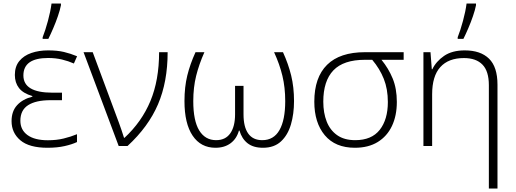

<svg xmlns="http://www.w3.org/2000/svg" viewBox="-20 -826 2917 1086"><path d="M330.6 -301.8V-259.3H265.6Q183.1 -259.3 139.2 -231.2Q95.2 -203.1 95.2 -143.1Q95.2 -91.3 135.5 -62Q175.8 -32.7 251 -32.7Q299.8 -32.7 339.8 -42.5Q379.9 -52.2 415.5 -66.9V-22.5Q387.7 -9.3 345.7 0.2Q303.7 9.8 249 9.8Q145 9.8 95.2 -32.5Q45.4 -74.7 45.4 -141.1Q45.4 -196.8 76.7 -231Q107.9 -265.1 163.1 -279.3V-282.7Q110.8 -297.9 87.4 -328.1Q64 -358.4 64 -401.9Q64 -450.2 89.4 -481Q114.7 -511.7 157.5 -526.4Q200.2 -541 252 -541Q303.7 -541 341.1 -532.2Q378.4 -523.4 416 -507.8L397.9 -466.8Q367.2 -480.5 330.8 -489.3Q294.4 -498 252.4 -498Q112.3 -498 112.3 -399.4Q112.3 -301.8 275.9 -301.8ZM221.2 -606V-615.2Q236.3 -653.3 251 -707.3Q265.6 -761.2 271.5 -806.2H324.7V-796.4Q319.3 -769 307.6 -734.9Q295.9 -700.7 281.2 -666.5Q266.6 -632.3 253.4 -606Z M452.6 -530.8H504.4L651.9 -133.8Q658.7 -115.2 667.5 -89.6Q676.3 -64 681.6 -46.4H684.1Q781.7 -136.7 830.8 -254.6Q879.9 -372.6 879.9 -530.8H928.2Q928.2 -363.3 873.8 -236.1Q819.3 -108.9 701.2 0H651.4Z M1580.6 -530.8Q1610.8 -464.8 1627 -398.7Q1643.1 -332.5 1643.1 -254.4Q1643.1 -181.6 1625.5 -121.8Q1607.9 -62 1569.3 -26.1Q1530.8 9.8 1467.3 9.8Q1412.6 9.8 1380.1 -15.9Q1347.7 -41.5 1334.5 -87.4H1331.5Q1318.8 -41.5 1284.4 -15.9Q1250 9.8 1198.7 9.8Q1115.7 9.8 1069.6 -58.6Q1023.4 -127 1023.4 -254.4Q1023.4 -334 1039.3 -398.7Q1055.2 -463.4 1085.9 -530.8H1136.2Q1105.5 -461.9 1089.4 -396.7Q1073.2 -331.5 1073.2 -253.9Q1073.2 -143.1 1106.9 -88.1Q1140.6 -33.2 1202.6 -33.2Q1255.4 -33.2 1282.5 -71.8Q1309.6 -110.4 1309.6 -179.2V-340.3H1357.4V-179.2Q1357.4 -107.9 1384 -70.6Q1410.6 -33.2 1463.4 -33.2Q1528.3 -33.2 1560.8 -90.3Q1593.3 -147.5 1593.3 -253.9Q1593.3 -331.1 1577.4 -397Q1561.5 -462.9 1530.3 -530.8Z M2224.6 -249.5Q2224.6 -171.9 2197 -113.5Q2169.4 -55.2 2116.5 -22.7Q2063.5 9.8 1987.3 9.8Q1876.5 9.8 1817.1 -61Q1757.8 -131.8 1757.8 -251Q1757.8 -388.2 1830.1 -459.5Q1902.3 -530.8 2044.4 -530.8H2263.2V-487.8H2137.7Q2177.7 -439 2201.2 -381.8Q2224.6 -324.7 2224.6 -249.5ZM1808.6 -251Q1808.6 -187.5 1827.9 -138.4Q1847.2 -89.4 1887.2 -61.3Q1927.2 -33.2 1989.3 -33.2Q2082 -33.2 2127.9 -91.6Q2173.8 -149.9 2173.8 -249Q2173.8 -322.3 2150.9 -379.9Q2127.9 -437.5 2085.4 -487.8H2044.4Q1922.9 -487.8 1865.7 -428Q1808.6 -368.2 1808.6 -251Z M2608.9 -541Q2698.2 -541 2746.1 -494.1Q2793.9 -447.3 2793.9 -347.2V240.2H2745.1V-344.2Q2745.1 -423.3 2709 -460.4Q2672.9 -497.6 2604 -497.6Q2516.6 -497.6 2470.5 -446.5Q2424.3 -395.5 2424.3 -292.5V0H2375V-530.8H2415L2422.4 -434.1H2425.3Q2446.3 -478.5 2491.7 -509.8Q2537.1 -541 2608.9 -541ZM2568.8 -606V-615.2Q2584 -653.3 2598.6 -707.3Q2613.3 -761.2 2619.1 -806.2H2672.4V-796.4Q2667 -769 2655.3 -734.9Q2643.6 -700.7 2628.9 -666.5Q2614.3 -632.3 2601.1 -606Z"/></svg>

Font: Open Sans Light
Style: Regular
Weight: 300
Designer: Monotype Design Team
Foundry: Monotype Imaging Inc.
Version: Version 3.000; ttfautohint (v1.8.4)